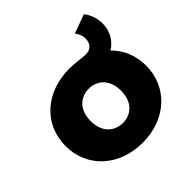

<svg xmlns="http://www.w3.org/2000/svg" viewBox="-182 -861 1030 1030"><g transform="rotate(-45 332.5 -346.5)"><path d="M333 -141C267 -141 217 -188 217 -271C217 -354 267 -401 333 -401C398 -401 448 -354 448 -271C448 -188 398 -141 333 -141ZM333 9C510 9 638 -108 638 -271C638 -349 610 -415 560 -463C606 -492 633 -539 633 -597C633 -639 618 -674 597 -702L489 -663C501 -648 511 -627 511 -605C511 -568 492 -542 453 -542C420 -542 386 -551 335 -551C155 -551 27 -435 27 -271C27 -108 155 9 333 9Z"/></g></svg>

Font: Montserrat-Alt1 ExtBd
Style: Regular
Weight: 800
Designer: Differentunic
Foundry: Differentunic
Version: Version 7.222